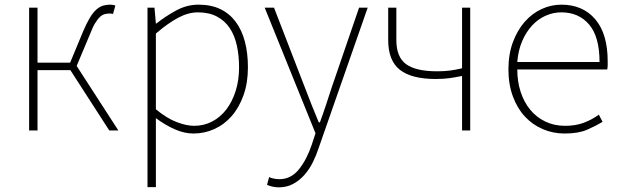

<svg xmlns="http://www.w3.org/2000/svg" viewBox="-20 -560 2670 824"><path d="M141 -527V-291H281L337 -426Q352 -461 365.5 -483.5Q379 -506 393 -518.5Q407 -531 421.5 -535.5Q436 -540 452 -540Q467 -540 475 -536L465 -500Q460 -502 450 -502Q439 -502 428.5 -499Q418 -496 408.5 -487Q399 -478 388.5 -461Q378 -444 367 -415L309 -277L488 0H449L282 -259H141V0H105V-527Z M643 -527 649 -459H651Q690 -490 736 -515Q782 -540 832 -540Q886 -540 925.5 -521Q965 -502 991.5 -466.5Q1018 -431 1031 -381.5Q1044 -332 1044 -271Q1044 -204 1025 -151Q1006 -98 974 -61.5Q942 -25 899.5 -6Q857 13 810 13Q772 13 731.5 -4.5Q691 -22 649 -53V243H613V-527ZM829 -507Q788 -507 744 -483.5Q700 -460 649 -416V-91Q696 -52 738.5 -36Q781 -20 813 -20Q855 -20 890.5 -38.5Q926 -57 951.5 -90.5Q977 -124 991.5 -170Q1006 -216 1006 -271Q1006 -321 996.5 -364.5Q987 -408 966 -439.5Q945 -471 911 -489Q877 -507 829 -507Z M1156 -527 1289 -183Q1302 -149 1317.5 -109.5Q1333 -70 1348 -35H1353Q1366 -70 1379 -109.5Q1392 -149 1403 -183L1521 -527H1558L1348 74Q1338 105 1323 135.5Q1308 166 1287 190Q1266 214 1238.5 229Q1211 244 1177 244Q1163 244 1149.5 241Q1136 238 1126 233L1135 200Q1143 204 1155 206.5Q1167 209 1179 209Q1229 209 1263 166.5Q1297 124 1318 61L1334 12L1116 -527Z M1681 -527V-388Q1681 -315 1723 -284.5Q1765 -254 1856 -254Q1885 -254 1909.5 -257Q1934 -260 1963 -267V-527H1998V0H1963V-234Q1947 -231 1934 -228.5Q1921 -226 1908.5 -224.5Q1896 -223 1882.5 -222Q1869 -221 1850 -221Q1746 -221 1696 -260.5Q1646 -300 1646 -388V-527Z M2403 13Q2353 13 2309 -6Q2265 -25 2232.5 -60Q2200 -95 2181 -146.5Q2162 -198 2162 -262Q2162 -327 2181 -378.5Q2200 -430 2231.5 -466Q2263 -502 2304 -521Q2345 -540 2389 -540Q2481 -540 2534.5 -477.5Q2588 -415 2588 -297Q2588 -289 2588 -280Q2588 -271 2586 -262H2200Q2200 -210 2214.5 -165.5Q2229 -121 2256 -88.5Q2283 -56 2321 -38Q2359 -20 2405 -20Q2450 -20 2485 -33Q2520 -46 2550 -68L2566 -37Q2536 -19 2499 -3Q2462 13 2403 13ZM2553 -294Q2553 -402 2508.5 -454.5Q2464 -507 2389 -507Q2354 -507 2321.5 -492.5Q2289 -478 2263.5 -450.5Q2238 -423 2221 -383.5Q2204 -344 2200 -294Z"/></svg>

Font: Kinto Sans Thin
Style: Regular
Weight: 100
Designer: Authors: Ryoko NISHIZUKA  (kana & ideographs); Paul D. Hunt (Latin, Greek & Cyrillic); Wenlong ZHANG  (bopomofo); Sandol
Foundry: Adobe Systems Incorporated, ookami Inc.
Version: Version 0.001